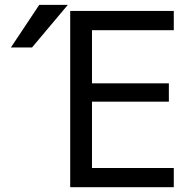

<svg xmlns="http://www.w3.org/2000/svg" viewBox="-20 -778 815 800"><path d="M113.3 -580.1H25.4L143.6 -757.8H262.7ZM363.3 -652.3V-430.7H683.6V-354.5H363.3V-78.1H704.1V2H272.5V-732.4H704.1V-652.3Z"/></svg>

Font: Gen Shin Gothic Regular
Style: Regular
Weight: 400
Designer: [Source Han Sans]
Ryoko NISHIZUKA  (kana & ideographs); Paul D. Hunt (Latin, Greek & Cyrillic); Wenlong ZHANG  (bopomofo
Version: Version 1.002.20150607